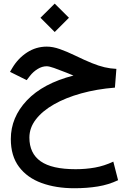

<svg xmlns="http://www.w3.org/2000/svg" viewBox="-20 -689 698 1040"><path d="M199.2 -592.8 276.4 -669.4 353.5 -592.8 276.4 -515.6ZM377.9 -279.8Q369.6 -283.2 362.5 -286.1Q355.5 -289.1 339.8 -295.4Q299.3 -311.5 272.7 -320.8Q246.1 -330.1 232.9 -330.1Q208 -330.1 183.8 -315.2Q159.7 -300.3 142.6 -278.3L124.5 -254.9L34.2 -299.8L46.9 -321.3Q78.1 -373.5 126.7 -405Q175.3 -436.5 233.4 -436.5Q266.1 -436.5 304.2 -423.1Q342.3 -409.7 385.7 -388.7Q439 -362.8 477.1 -347.4Q515.1 -332 546.4 -324.7Q577.6 -317.4 610.4 -315.9L602.5 -214.4Q503.9 -206.5 419.7 -183.1Q335.4 -159.7 272.5 -123.8Q209.5 -87.9 174.3 -42.2Q139.2 3.4 139.2 56.2Q139.2 141.6 200 184.6Q260.7 227.5 389.6 227.5Q444.8 227.5 494.9 218.5Q544.9 209.5 593.8 186.5L619.6 287.1Q568.4 311.5 510 321Q451.7 330.6 382.8 330.6Q282.7 330.6 205.1 302.2Q127.4 273.9 83 214.8Q38.6 155.8 38.6 64Q38.6 -53.2 125.7 -145.3Q212.9 -237.3 377.9 -279.8Z"/></svg>

Font: Vazir Medium WOL
Style: Medium-WOL
Weight: 500
Designer: Saber Rastikerdar
Foundry: Saber Rastikerdar
Version: Version 27.0.1